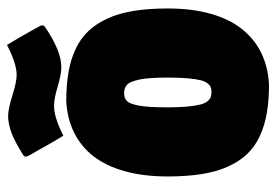

<svg xmlns="http://www.w3.org/2000/svg" viewBox="-144 -664 814 567"><g transform="rotate(-90 263.5 -381.0)"><path d="M25.4 -293.2Q25.4 -364.3 40.8 -419.8Q56.2 -475.3 85.1 -512.5Q114 -549.6 155.2 -569.8Q196.3 -590.1 248 -592.8Q295.7 -592.8 333 -586.3Q370.4 -579.8 401.5 -565.3Q432.6 -550.8 454.6 -527.6Q476.6 -504.4 491.8 -471.2Q507.1 -438 514.3 -393.8Q521.5 -349.6 521.5 -293.2Q521.5 -222.2 505.9 -166.6Q490.2 -111.1 460.8 -74.1Q431.4 -37.1 390.1 -17Q348.9 3.2 296.9 5.9Q249.5 5.9 212.3 -0.6Q175 -7.1 144.2 -21.5Q113.3 -35.9 91.4 -59Q69.6 -82 54.6 -115.2Q39.6 -148.4 32.5 -192.5Q25.4 -236.6 25.4 -293.2ZM229.5 -293.2Q229.5 -259 231.8 -235.1Q234.1 -211.2 237.7 -197.4Q241.2 -183.6 247.3 -176Q253.4 -168.5 259.5 -166.3Q265.6 -164.1 274.4 -164.1Q283.2 -164.1 289.1 -166.3Q294.9 -168.5 300.8 -176Q306.6 -183.6 309.9 -197.4Q313.2 -211.2 315.3 -235.1Q317.4 -259 317.4 -293.2Q317.4 -321.5 315.9 -342.9Q314.5 -364.3 311.3 -378.2Q308.1 -392.1 304.4 -401Q300.8 -409.9 295 -414.3Q289.3 -418.7 284.1 -420.3Q278.8 -421.9 271.5 -421.9Q264.2 -421.9 259.2 -420.4Q254.2 -418.9 249 -414.4Q243.9 -409.9 240.6 -401Q237.3 -392.1 234.6 -378.1Q231.9 -364 230.7 -342.9Q229.5 -321.8 229.5 -293.2ZM84 -711.7Q84 -717.5 88.9 -720.2Q127.9 -744.6 153.6 -754.3Q179.2 -763.9 202.1 -764.6Q224.6 -764.6 264.5 -752Q304.4 -739.3 325.2 -739.3Q358.2 -739.3 413.8 -767.8Q436 -731.4 455.3 -696.5Q456.8 -693.6 462 -684.4Q467.3 -675.3 469.5 -670.8Q471.7 -666.3 471.7 -664.3Q471.7 -658.7 466.8 -655.5Q396.5 -607.4 347.7 -607.4Q326.7 -607.4 290.8 -618.2Q254.9 -628.9 234.4 -628.9Q199 -628.9 145.8 -601.3Q128.2 -629.9 106 -669.7Q103.8 -673.8 100.1 -680.2Q96.4 -686.5 94 -690.8Q91.6 -695.1 89 -699.7Q86.4 -704.3 85.2 -707.4Q84 -710.4 84 -711.7Z"/></g></svg>

Font: Digitalt
Style: Medium
Weight: 500
Designer: gluk
Foundry: gluk
Version: Version 0.60